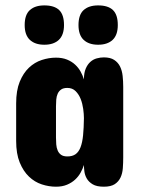

<svg xmlns="http://www.w3.org/2000/svg" viewBox="-20 -705 538 725"><path d="M445.3 -110.4Q445.3 -89.8 443.8 -70.1Q442.4 -50.3 435.1 -34.7Q427.7 -19 413.1 -9.5Q398.4 0 372.1 0Q345.2 0 330.1 -9Q314.9 -18.1 307.6 -31Q300.3 -43.9 298.6 -58.1Q296.9 -72.3 296.9 -82Q292.5 -67.9 284.4 -53.2Q276.4 -38.6 263.7 -26.9Q251 -15.1 233.2 -7.6Q215.3 0 191.4 0Q164.6 0 137.7 -8.8Q110.8 -17.6 89.4 -38.1Q67.9 -58.6 54.4 -91.6Q41 -124.5 41 -172.9V-314.5Q41 -363.3 54.4 -396.2Q67.9 -429.2 89.4 -449.5Q110.8 -469.7 137.7 -478.5Q164.6 -487.3 191.4 -487.3Q215.3 -487.3 233.2 -480Q251 -472.7 263.7 -460.9Q276.4 -449.2 284.4 -434.6Q292.5 -419.9 296.9 -405.3Q296.9 -429.7 303.7 -445.8Q310.5 -461.9 321.3 -471.4Q332 -481 345.5 -484.6Q358.9 -488.3 372.1 -488.3Q396.5 -488.3 411.1 -478.8Q425.8 -469.2 433.3 -453.9Q440.9 -438.5 443.1 -418.2Q445.3 -397.9 445.3 -377ZM191.4 -185.5Q191.4 -172.4 192.4 -159.7Q193.4 -147 197.8 -136.7Q202.1 -126.5 210.7 -120.4Q219.2 -114.3 234.4 -114.3Q253.4 -114.3 265.4 -122.8Q277.3 -131.3 284.2 -149.2Q291 -167 293.7 -194.1Q296.4 -221.2 296.9 -258.8Q296.9 -273.9 294.2 -293.7Q291.5 -313.5 284.7 -331.1Q277.8 -348.6 265.6 -360.8Q253.4 -373 234.4 -373Q219.2 -373 210.7 -366.9Q202.1 -360.8 197.8 -351.1Q193.4 -341.3 192.4 -328.9Q191.4 -316.4 191.4 -303.7ZM221.7 -610.4Q221.7 -572.8 202.1 -554.4Q182.6 -536.1 147.5 -536.1Q112.3 -536.1 92.8 -554.4Q73.2 -572.8 73.2 -610.4Q73.2 -649.4 92.8 -667Q112.3 -684.6 147.5 -684.6Q185.1 -684.6 203.4 -667Q221.7 -649.4 221.7 -610.4ZM424.8 -610.4Q424.8 -572.8 405.3 -554.4Q385.7 -536.1 350.6 -536.1Q315.4 -536.1 295.9 -554.4Q276.4 -572.8 276.4 -610.4Q276.4 -649.4 295.9 -667Q315.4 -684.6 350.6 -684.6Q388.2 -684.6 406.5 -667Q424.8 -649.4 424.8 -610.4Z"/></svg>

Font: Concert One
Style: Regular
Weight: 400
Version: Version 1.003